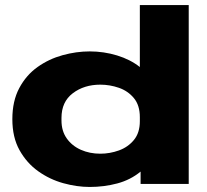

<svg xmlns="http://www.w3.org/2000/svg" viewBox="-20 -730 821 762"><path d="M336 12Q285 12 231 -3Q177 -18 131.5 -50.5Q86 -83 57.5 -134Q29 -185 29 -257Q29 -329 56.5 -380.5Q84 -432 129 -464Q174 -496 228.5 -511Q283 -526 336 -526Q392 -526 444.5 -510Q497 -494 535 -464V-710H729V0H538V-49Q498 -16 445.5 -2Q393 12 336 12ZM224 -252Q224 -210 245 -180.5Q266 -151 301 -135.5Q336 -120 378 -120Q416 -120 452 -133Q488 -146 511.5 -174.5Q535 -203 535 -249V-265Q535 -312 511.5 -340.5Q488 -369 452 -381.5Q416 -394 378 -394Q314 -394 269 -360Q224 -326 224 -262Z"/></svg>

Font: Special Gothic Extended Bold
Style: Regular
Weight: 700
Width: 7
Designer: Alistair McCready
Foundry: Monolith
Version: Version 1.000; ttfautohint (v1.8.4.7-5d5b)